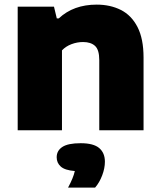

<svg xmlns="http://www.w3.org/2000/svg" viewBox="-20 -578 712 852"><path d="M58.5 0V-548.5H219.5L232 -496.5H241Q306 -557.5 409 -557.5Q469.5 -557.5 516.5 -533.8Q563.5 -510 590.2 -458Q617 -406 617 -322.5V0H420.5V-311Q420.5 -357 401.8 -374.2Q383 -391.5 348.5 -391.5Q322.5 -391.5 297.2 -382Q272 -372.5 255 -354.5V0ZM282 254.5Q305.5 211 312 181Q268 177.5 249.8 161.2Q231.5 145 231.5 120Q231.5 90.5 256.8 74Q282 57.5 338 57.5Q395 57.5 420.2 79Q445.5 100.5 445.5 139.5Q445.5 168.5 433.5 200.2Q421.5 232 402 254.5Z"/></svg>

Font: Encode Sans SemiExpanded SemiExpanded ExtraBold
Style: Regular
Weight: 800
Width: 6
Designer: Multiple Designers
Foundry: Impallari Type
Version: Version 3.000; ttfautohint (v1.8.3) -l 8 -r 50 -G 200 -x 14 